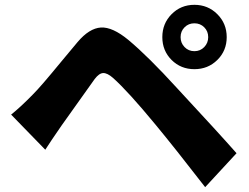

<svg xmlns="http://www.w3.org/2000/svg" viewBox="-20 -774 1040 801"><path d="M750 -660.2Q733.4 -643.6 733.4 -619.1Q733.4 -594.7 750 -577.6Q766.6 -560.5 791 -560.5Q815.4 -560.5 832 -577.6Q848.6 -594.7 848.6 -619.1Q848.6 -643.6 832 -660.2Q815.4 -676.8 791 -676.8Q766.6 -676.8 750 -660.2ZM695.8 -523.9Q657.2 -562.5 657.2 -619.1Q657.2 -675.8 695.8 -714.8Q734.4 -753.9 791 -753.9Q847.7 -753.9 886.7 -714.8Q925.8 -675.8 925.8 -619.1Q925.8 -562.5 886.7 -523.9Q847.7 -485.4 791 -485.4Q734.4 -485.4 695.8 -523.9ZM168.9 -149.4 26.4 -295.9Q64.5 -326.2 115.2 -377.9Q134.8 -397.5 162.1 -429.2Q189.5 -460.9 237.3 -519Q285.2 -577.1 303.7 -598.6Q352.5 -656.2 400.9 -659.2Q449.2 -662.1 515.6 -607.4Q598.6 -538.1 718.8 -406.2Q896.5 -214.8 966.8 -134.8L835.9 6.8Q709 -157.2 628.9 -253.9Q513.7 -393.6 451.2 -449.2Q427.7 -469.7 410.6 -469.2Q393.6 -468.8 375 -444.3Q367.2 -433.6 237.3 -251Q191.4 -184.6 168.9 -149.4Z"/></svg>

Font: Gen Shin Gothic Monospace Heavy
Style: Bold
Weight: 800
Designer: [Source Han Sans]
Ryoko NISHIZUKA  (kana & ideographs); Paul D. Hunt (Latin, Greek & Cyrillic); Wenlong ZHANG  (bopomofo
Version: Version 1.002.20150607